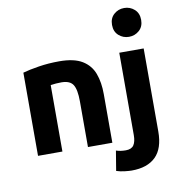

<svg xmlns="http://www.w3.org/2000/svg" viewBox="-101 -878 1080 1155"><g transform="rotate(-10 439.0 -300.5)"><path d="M70 0V-508Q108 -519 168 -528.5Q228 -538 294 -538Q384 -538 434 -507.5Q484 -477 504 -423Q524 -369 524 -297V0H375V-279Q375 -351 356 -381Q337 -411 285 -411Q251 -411 219 -406V0ZM610 185Q596 185 568.5 182Q541 179 517 171L537 50Q563 59 596 59Q631 59 645 38Q659 17 659 -23V-526H808V-19Q808 85 757 135Q706 185 610 185ZM734 -610Q698 -610 671.5 -633.5Q645 -657 645 -698Q645 -739 671.5 -762.5Q698 -786 734 -786Q770 -786 796.5 -762.5Q823 -739 823 -698Q823 -657 796.5 -633.5Q770 -610 734 -610Z"/></g></svg>

Font: Ubuntu Sans ExtraBold
Style: Regular
Weight: 800
Designer: Dalton Maag Ltd
Foundry: Dalton Maag Ltd
Version: Version 1.006; ttfautohint (v1.8.4.7-5d5b)